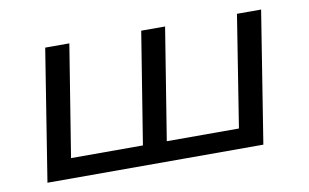

<svg xmlns="http://www.w3.org/2000/svg" viewBox="-58 -598 1133 705"><g transform="rotate(-10 508.5 -245.0)"><path d="M67 0 145 -490H235L168 -74H436L503 -490H592L525 -74H794L860 -490H950L872 0Z"/></g></svg>

Font: Nunito Sans 10pt Expanded
Style: Italic
Weight: 400
Width: 7
Italic angle: -9°
Designer: Vernon Adams
Foundry: Vernon Adams
Version: Version 3.101;gftools[0.9.27]